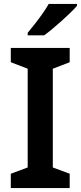

<svg xmlns="http://www.w3.org/2000/svg" viewBox="-20 -958 412 978"><path d="M335 0H35V-73L121 -105V-608L35 -641V-714H335V-641L249 -608V-105L335 -73ZM372 -928Q360 -914 339.5 -894Q319 -874 294.5 -852Q270 -830 246.5 -810.5Q223 -791 205 -778H121V-791Q137 -810 157 -835.5Q177 -861 196.5 -888.5Q216 -916 228 -938H372Z"/></svg>

Font: Noto Sans Tangsa SemiBold
Style: Regular
Weight: 600
Version: Version 1.504